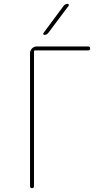

<svg xmlns="http://www.w3.org/2000/svg" viewBox="-20 -970 540 990"><path d="M134.8 -9.8V-695.3Q134.8 -710 145 -720.2Q155.3 -730.5 169.9 -730.5H434.6Q444.3 -730.5 444.8 -720.2Q445.3 -710 434.6 -710H160.2Q155.3 -710 155.3 -705.1V-9.8Q155.3 0 145 0Q134.8 0 134.8 -9.8ZM209 -790Q205.1 -790 203.6 -793.5Q202.1 -796.9 204.1 -799.8L308.6 -940.4Q316.4 -950.2 329.1 -950.2Q333 -950.2 334.5 -946.8Q335.9 -943.4 334 -940.4L228.5 -799.8Q220.7 -790 209 -790Z"/></svg>

Font: Rounded-X Mgen+ 1mn thin
Style: Regular
Weight: 100
Designer: [Source Han Sans]
Ryoko NISHIZUKA  (kana & ideographs); Paul D. Hunt (Latin, Greek & Cyrillic); Wenlong ZHANG  (bopomofo
Version: Version 1.059.20150602